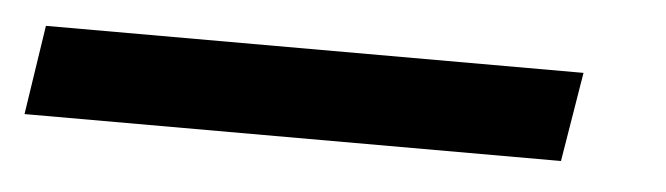

<svg xmlns="http://www.w3.org/2000/svg" viewBox="-89 19 586 169"><g transform="rotate(5 204.0 103.5)"><path d="M422 64 409 143H-65L-53 64Z"/></g></svg>

Font: Bitter SemiBold
Style: Italic
Weight: 600
Italic angle: -9°
Designer: Sol Matas, and Bitter project Authors
Foundry: Sol Matas
Version: Version 2.001